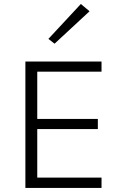

<svg xmlns="http://www.w3.org/2000/svg" viewBox="-20 -918 590 938"><path d="M476 0H104V-617.5H476V-568H162V-337H458V-287.5H162V-50.5H476ZM246.5 -704.5 216.5 -728 375 -898.5 417.5 -863Z"/></svg>

Font: Betina Sans Light
Style: Regular
Weight: 300
Designer: Jonathan Pinhorn (font) & Cristiano Sobral (main changes)
Version: Version 2.001;October 6, 2020;FontCreator 13.0.0.2681 64-bit